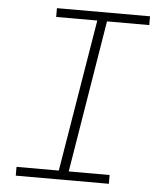

<svg xmlns="http://www.w3.org/2000/svg" viewBox="-53 -781 705 828"><g transform="rotate(5 300.0 -367.5)"><path d="M46 0V-38H229L338 -697H160V-735H563V-697H380L272 -38H449V0Z"/></g></svg>

Font: Iosevka Curly Slab XLtEx
Style: Italic
Weight: 200
Width: 7
Italic angle: -9°
Monospace: yes
Designer: Belleve Invis
Foundry: Belleve Invis
Version: Version 11.1.0; ttfautohint (v1.8.3)